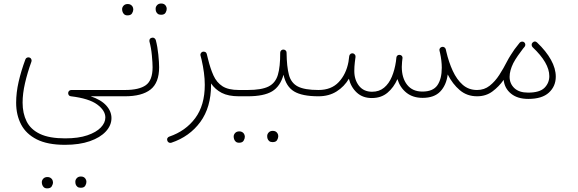

<svg xmlns="http://www.w3.org/2000/svg" viewBox="-20 -543 3233 1074"><path d="M70.3 31.7Q70.3 -24.9 84.2 -85.7Q98.1 -146.5 122.1 -210.9Q124.5 -217.8 131.3 -220.7Q138.2 -223.6 145 -221.2Q151.9 -219.2 155 -212.2Q158.2 -205.1 155.8 -198.2Q133.3 -136.2 119.9 -77.9Q106.4 -19.5 106.4 31.2Q106.4 90.8 128.9 136Q151.4 181.2 203.6 206.1Q255.9 231 344.2 231Q418.5 231 468.5 213.9Q518.6 196.8 543.9 170.2Q569.3 143.6 569.3 114.3Q569.3 75.2 523.7 41.5Q478 7.8 377 -4.4Q362.8 -5.9 361.3 -21Q360.8 -28.8 366 -34.2Q371.1 -39.6 378.9 -39.6H678.7Q696.3 -39.6 696.3 -22Q696.3 -4.4 678.7 -4.4H487.3Q545.4 15.1 574.5 47.4Q603.5 79.6 603.5 117.7Q603.5 158.2 572 192.4Q540.5 226.6 482.4 246.8Q424.3 267.1 343.3 267.1Q246.1 267.1 186 236.8Q126 206.5 98.1 153.3Q70.3 100.1 70.3 31.7ZM401.4 473.1Q401.4 462.4 409.7 453.4Q418 444.3 432.6 444.3Q450.2 444.3 458.5 457.5Q463.4 464.8 463.4 474.1Q463.4 484.9 456.8 496.1Q450.2 507.3 431.6 507.3Q419.4 507.3 412.6 501.5Q405.8 495.6 403.3 487.8Q401.4 481.9 401.4 473.1ZM213.9 476.1Q213.9 465.3 222.2 456.3Q230.5 447.3 245.6 447.3Q262.2 447.3 271.5 460.4Q273.4 463.9 274.9 468Q276.4 472.2 276.4 477.1Q276.4 487.8 269.5 499.3Q262.7 510.7 244.1 510.7Q231.9 510.7 225.3 504.6Q218.8 498.5 216.3 490.7Q213.9 483.4 213.9 476.1Z M661.1 -22Q661.1 -39.6 678.7 -39.6Q758.3 -39.6 795.9 -66.7Q833.5 -93.8 833.5 -167Q833.5 -189.9 829.6 -232.7Q825.7 -275.4 815.9 -311Q813.5 -328.6 830.1 -332Q837.4 -334 843.5 -329.6Q849.6 -325.2 851.6 -318.4Q861.3 -281.2 865.7 -237.1Q870.1 -192.9 870.1 -167Q870.1 -80.1 822 -42.2Q773.9 -4.4 678.7 -4.4Q671.4 -4.4 666.3 -9.5Q661.1 -14.6 661.1 -22ZM850.6 -494.6Q850.6 -505.4 858.9 -514.4Q867.2 -523.4 881.8 -523.4Q899.4 -523.4 907.7 -510.3Q912.6 -502.9 912.6 -493.7Q912.6 -482.9 906 -471.7Q899.4 -460.4 880.9 -460.4Q868.7 -460.4 861.8 -466.3Q855 -472.2 852.5 -480Q850.6 -485.8 850.6 -494.6ZM663.1 -491.7Q663.1 -502.4 671.4 -511.5Q679.7 -520.5 694.8 -520.5Q711.4 -520.5 720.7 -507.3Q722.7 -503.9 724.1 -499.8Q725.6 -495.6 725.6 -490.7Q725.6 -480 718.8 -468.5Q711.9 -457 693.4 -457Q681.2 -457 674.6 -463.1Q668 -469.2 665.5 -477.1Q663.1 -484.4 663.1 -491.7Z M1101.6 -232.4Q1100.1 -237.3 1102.1 -242.2Q1103.5 -246.6 1107.4 -250Q1110.8 -252.9 1115.2 -253.9Q1118.2 -254.4 1120.6 -253.9Q1133.3 -253.4 1136.7 -240.7Q1140.1 -226.6 1143.6 -212.9Q1156.7 -159.2 1174.3 -120.4Q1191.9 -81.5 1224.6 -60.5Q1257.3 -39.6 1316.4 -39.6H1316.9Q1334.5 -39.6 1334.5 -22Q1334.5 -4.4 1316.9 -4.4H1316.4Q1257.3 -4.4 1220.5 -23.4Q1183.6 -42.5 1160.6 -76.2Q1160.6 -72.3 1160.6 -68.4Q1160.6 57.1 1100.6 139.2Q1040.5 221.2 938.5 255.4Q930.7 257.8 924.3 254.2Q918 250.5 916 244.1Q913.1 235.8 916.7 229.5Q920.4 223.1 926.8 221.2Q1018.6 189.9 1072 117.9Q1125.5 45.9 1125.5 -68.4Q1125.5 -101.1 1120.8 -136.5Q1116.2 -171.9 1107.4 -210Q1105 -219.7 1101.6 -232.4Z M1298.8 -22Q1298.8 -29.8 1304.2 -34.7Q1309.6 -39.6 1316.9 -39.6H1365.7Q1383.8 -39.6 1383.8 -22Q1383.8 -4.4 1365.7 -4.4H1316.9Q1309.6 -4.4 1304.2 -9.5Q1298.8 -14.6 1298.8 -22Z M1347.7 -22Q1347.7 -29.8 1353 -34.7Q1358.4 -39.6 1365.7 -39.6Q1442.4 -39.6 1481.4 -58.8Q1520.5 -78.1 1534.2 -123.8Q1547.9 -169.4 1547.4 -248.5Q1547.9 -256.8 1553.5 -261.7Q1559.1 -266.6 1566.9 -265.6Q1573.7 -265.1 1578.6 -260Q1583.5 -254.9 1583 -247.6Q1584 -169.9 1596.2 -124.3Q1608.4 -78.6 1646.2 -59.1Q1684.1 -39.6 1761.2 -39.6H1761.7Q1779.3 -39.6 1779.3 -22Q1779.3 -4.4 1761.7 -4.4H1761.2Q1670.4 -4.4 1625.2 -31.5Q1580.1 -58.6 1565.9 -125Q1547.9 -59.6 1502 -32Q1456.1 -4.4 1365.7 -4.4Q1358.4 -4.4 1353 -9.5Q1347.7 -14.6 1347.7 -22ZM1474.6 217.8Q1474.6 207 1482.9 198Q1491.2 189 1505.9 189Q1523.4 189 1531.7 202.1Q1536.6 209.5 1536.6 218.8Q1536.6 229.5 1530 240.7Q1523.4 252 1504.9 252Q1492.7 252 1485.8 246.1Q1479 240.2 1476.6 232.4Q1474.6 226.6 1474.6 217.8ZM1287.1 220.7Q1287.1 210 1295.4 200.9Q1303.7 191.9 1318.8 191.9Q1335.4 191.9 1344.7 205.1Q1346.7 208.5 1348.1 212.6Q1349.6 216.8 1349.6 221.7Q1349.6 232.4 1342.8 243.9Q1335.9 255.4 1317.4 255.4Q1305.2 255.4 1298.6 249.3Q1292 243.2 1289.6 235.4Q1287.1 228 1287.1 220.7Z M1744.1 -22Q1744.1 -39.6 1761.7 -39.6Q1833.5 -39.6 1875 -84Q1916.5 -128.4 1929.2 -196.8Q1930.7 -209.5 1933.6 -229.5Q1934.6 -237.3 1940.9 -241.2Q1940.9 -241.7 1941.4 -242.2Q1941.9 -242.2 1942.4 -242.7Q1943.4 -243.2 1943.8 -243.2Q1943.8 -243.2 1944.3 -243.2Q1945.3 -244.1 1946.3 -244.1Q1946.3 -244.1 1946.8 -244.1Q1947.8 -244.6 1948.7 -244.6Q1948.7 -244.6 1949.2 -244.6Q1950.2 -244.6 1950.7 -244.6Q1951.2 -244.6 1950.7 -244.6Q1951.7 -244.6 1953.1 -244.6Q1955.1 -244.1 1957 -243.7Q1957.5 -243.7 1957.5 -243.2Q1958.5 -243.2 1959 -242.7Q1959.5 -242.2 1960 -242.2Q1960.4 -241.7 1961.4 -241.2Q1961.4 -241.2 1961.9 -240.7Q1962.4 -240.2 1962.9 -239.7Q1963.4 -239.3 1963.9 -238.8Q1964.4 -238.8 1964.4 -238.3Q1964.8 -237.8 1965.3 -236.8Q1965.8 -236.8 1965.8 -236.3Q1966.3 -235.8 1966.8 -234.9Q1966.8 -234.9 1966.8 -234.4Q1967.3 -233.4 1967.8 -232.4Q1967.8 -231.9 1968.3 -231.4Q1968.3 -231 1968.3 -230Q1969.2 -227.1 1968.8 -224.1L1968.3 -221.7Q1967.3 -208 1964.8 -194.3Q1961.9 -170.4 1961.9 -146Q1961.9 -96.7 1988 -63.2Q2014.2 -29.8 2061.5 -29.8Q2101.1 -29.8 2128.4 -52.5Q2155.8 -75.2 2171.9 -113.8Q2188 -152.3 2194.8 -199.2Q2195.8 -209.5 2197.3 -221.2L2197.8 -223.1Q2197.8 -223.1 2197.8 -223.6Q2198.2 -224.6 2198.2 -225.1Q2198.2 -225.6 2198.7 -226.6Q2199.2 -227.1 2199.2 -227.5Q2199.7 -228 2200.2 -228.5Q2200.7 -229.5 2201.2 -230.5Q2201.2 -230.5 2201.2 -230.5Q2207.5 -237.3 2216.8 -235.8Q2223.6 -235.4 2228.3 -229.7Q2232.9 -224.1 2231.4 -216.3L2231 -214.4Q2230 -205.1 2229 -196.3Q2227.5 -181.6 2227.5 -168.9Q2227.5 -106.9 2257.3 -68.8Q2287.1 -30.8 2342.8 -30.8Q2402.3 -30.8 2426.8 -66.4Q2451.2 -102.1 2451.2 -164.1Q2451.2 -203.1 2441.4 -247.6Q2439.9 -253.4 2438.5 -259.3Q2436.5 -267.1 2440.7 -272.9Q2444.8 -278.8 2451.2 -280.3Q2458 -282.7 2464.8 -278.8Q2471.7 -274.9 2473.6 -267.1Q2475.1 -260.3 2476.6 -253.9Q2490.2 -195.3 2512.7 -146.5Q2535.2 -97.7 2568.4 -68.6Q2601.6 -39.6 2648.4 -39.6H2648.9Q2666.5 -39.6 2666.5 -22Q2666.5 -4.4 2648.9 -4.4H2648.4Q2592.3 -4.4 2552 -38.6Q2511.7 -72.8 2484.4 -126.5Q2476.6 -66.4 2442.6 -31Q2408.7 4.4 2344.2 4.4Q2289.6 4.4 2253.7 -24.2Q2217.8 -52.7 2203.1 -100.6Q2182.6 -53.7 2147.5 -24.2Q2112.3 5.4 2059.6 5.4Q2008.8 5.4 1975.8 -25.1Q1942.9 -55.7 1931.6 -102.5Q1905.8 -58.6 1862.8 -31.5Q1819.8 -4.4 1761.7 -4.4Q1754.4 -4.4 1749.3 -9.5Q1744.1 -14.6 1744.1 -22Z M2631.3 -22Q2631.3 -39.6 2648.9 -39.6Q2689 -39.6 2719.2 -63.5Q2749.5 -87.4 2773.2 -124.3Q2796.9 -161.1 2816.4 -199.7Q2825.2 -216.8 2837.4 -235.8Q2856 -266.6 2882.8 -298.8Q2884.8 -301.3 2886.7 -303.7Q2887.7 -304.7 2888.7 -305.7Q2893.6 -310.1 2900.6 -310.3Q2907.7 -310.5 2912.6 -306.2Q2918 -301.3 2918.5 -293.9Q2918.9 -286.6 2914.1 -280.8Q2909.7 -275.9 2905.8 -271Q2892.1 -253.4 2877 -231.7Q2861.8 -210 2851.1 -189.5Q2830.6 -147.5 2830.6 -113.3Q2830.6 -75.2 2857.2 -50Q2883.8 -24.9 2934.1 -24.9Q2999 -24.9 3025.9 -52Q3052.7 -79.1 3052.7 -117.2Q3052.7 -190.9 2959.5 -278.8Q2954.1 -284.2 2953.9 -291.7Q2953.6 -299.3 2958.5 -304.2Q2971.7 -317.4 2984.4 -305.2Q3035.2 -256.8 3062 -208.3Q3088.9 -159.7 3088.9 -114.3Q3088.9 -60.5 3050.5 -25.1Q3012.2 10.3 2935.1 10.3Q2874.5 10.3 2838.4 -19.3Q2802.2 -48.8 2797.4 -96.2Q2771 -58.6 2734.6 -31.5Q2698.2 -4.4 2648.9 -4.4Q2641.6 -4.4 2636.5 -9.5Q2631.3 -14.6 2631.3 -22Z"/></svg>

Font: Mikhak-DS1-FD ExtraLight
Style: Regular
Weight: 200
Designer: Amin Abedi
Version: Version 3.2